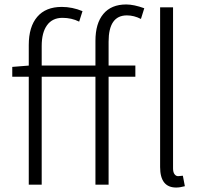

<svg xmlns="http://www.w3.org/2000/svg" viewBox="-20 -828 905 861"><path d="M257 -797Q304 -797 350 -778L335 -731Q301 -748 260 -748Q215 -748 191 -715Q167 -682 167 -622V0H109V-626Q109 -708 147 -752.5Q185 -797 257 -797ZM546 -808Q580 -808 627 -791L612 -743Q581 -759 549 -759Q467 -759 467 -641V0H408V-645Q408 -723 443.5 -765.5Q479 -808 546 -808ZM35 -528 110 -534H587V-484H35ZM698 -79V-795H756V-73Q756 -56 762.5 -47Q769 -38 779 -38Q778 -38 800 -40L809 7Q787 13 770 13Q698 13 698 -79Z"/></svg>

Font: Merged Yaku Han JP Light
Style: Regular
Weight: 300
Designer: Ryoko NISHIZUKA 西塚涼子 (kana, bopomofo & ideographs); Paul D. Hunt (Latin, Greek & Cyrillic); Sandoll Communications 산돌커뮤니
Foundry: Adobe
Version: Version 2.004